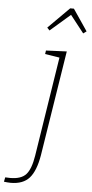

<svg xmlns="http://www.w3.org/2000/svg" viewBox="-162 -806 519 1079"><g transform="rotate(5 97.5 -266.0)"><path d="M84 -635 70 -650 189 -769H210L292 -648L274 -635L197 -733ZM-97 234 -92 209Q-85 209 -77.5 209.5Q-70 210 -64 210Q-2 210 25.5 179.5Q53 149 65 73L153 -488L71 -501L74 -521L191 -526L97 68Q82 157 46.5 197Q11 237 -59 237Q-70 237 -78.5 236Q-87 235 -97 234Z"/></g></svg>

Font: Bitter ExtraLight
Style: Italic
Weight: 200
Italic angle: -9°
Designer: Sol Matas, and Bitter project Authors
Foundry: Sol Matas
Version: Version 2.001